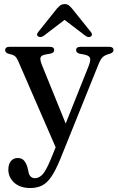

<svg xmlns="http://www.w3.org/2000/svg" viewBox="-20 -706 596 966"><path d="M235 96.5 260 35 72.5 -396.5Q64 -416.5 54.8 -423.8Q45.5 -431 23.5 -435.5Q6 -440.5 6 -453.5Q6 -470.5 28.5 -470.5H230Q252.5 -470.5 252.5 -454Q252.5 -440 233.5 -436L212.5 -432.5Q188 -428.5 184 -417Q180 -405.5 192 -376.5L310.5 -84.5L425.5 -372.5Q437 -401.5 433 -414Q429 -426.5 404 -431.5L382 -435.5Q363 -439.5 363 -454Q363 -470.5 385.5 -470.5H529Q551 -470.5 551 -453.5Q551 -441.5 532.5 -435.5Q508.5 -429.5 497.5 -419.2Q486.5 -409 476 -383.5L284.5 91.5Q260.5 150.5 238.5 182.8Q216.5 215 191.2 227.5Q166 240 132.5 240Q81 240 51.5 213Q22 186 22 147.5Q22 120 34.8 104.5Q47.5 89 69 89Q90 89 101.2 102.2Q112.5 115.5 118.5 137.5L122.5 155Q128 190.5 156 190.5Q176 190.5 193.5 172.2Q211 154 235 96.5ZM438 -523Q426.5 -514.5 410.5 -525.5L305 -606L199.5 -525.5Q183.5 -515 171.5 -523Q160.5 -531.5 173.5 -546.5L267 -663.5Q276.5 -674 285 -679.8Q293.5 -685.5 305 -685.5Q317 -685.5 325 -679.8Q333 -674 342 -663.5L436 -546.5Q448.5 -532 438 -523Z"/></svg>

Font: Fraunces 9pt S000
Style: Regular
Weight: 400
Version: Version 1.000; ttfautohint (v1.8.3)